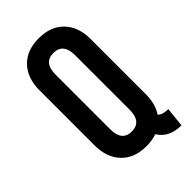

<svg xmlns="http://www.w3.org/2000/svg" viewBox="-236 -779 906 906"><g transform="rotate(-45 217.0 -326.5)"><path d="M389 -533V-167Q389 -102 360 -58Q376 -41 414 -41L404 57Q322 57 287 -1Q256 10 218 10Q138 10 92.5 -37.5Q47 -85 47 -167V-533Q47 -615 92.5 -662.5Q138 -710 218 -710Q298 -710 343.5 -662.5Q389 -615 389 -533ZM153 -532V-168Q153 -88 218 -88Q283 -88 283 -168V-532Q283 -612 218 -612Q153 -612 153 -532Z"/></g></svg>

Font: Bebas Kai
Style: Regular
Weight: 400
Designer: Ryoichi Tsunekawa
Foundry: Dharma Type
Version: Version 1.001;PS 001.001;hotconv 1.0.70;makeotf.lib2.5.58329